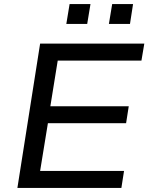

<svg xmlns="http://www.w3.org/2000/svg" viewBox="-20 -918 725 938"><path d="M65 0 176 -705H685L671 -622H262L226 -399H609L596 -316H214L176 -83H586L573 0ZM512 -801 528 -898H630L615 -801ZM304 -801 320 -898H422L406 -801Z"/></svg>

Font: Nunito Sans 10pt SemiExpanded Medium
Style: Italic
Weight: 500
Width: 6
Italic angle: -9°
Designer: Vernon Adams
Foundry: Vernon Adams
Version: Version 3.101;gftools[0.9.27]